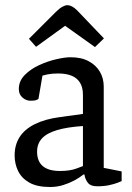

<svg xmlns="http://www.w3.org/2000/svg" viewBox="-20 -730 520 757"><path d="M177.3 7.3Q126.2 7.3 95.7 -10Q65.2 -27.4 51.4 -55.7Q37.7 -84 37.7 -117.2Q37.7 -159.1 57.5 -189.9Q77.3 -220.6 117.3 -240.6Q157.4 -260.5 216.6 -268.4L307 -280.8V-356.4Q307 -385.3 295.5 -403.9Q284.1 -422.6 262.5 -431.4Q241 -440.3 209.2 -440.3Q184.5 -440.3 167.2 -436.7Q149.9 -433.1 147.4 -431.9L131.7 -340.4Q131.4 -339.4 124.4 -336.1Q117.3 -332.8 100.2 -332.8Q83.1 -332.8 68.7 -345.3Q54.2 -357.8 54.2 -379Q54.2 -410.5 77.4 -434.1Q100.5 -457.8 134.9 -473.5Q169.2 -489.1 203 -496.7Q236.8 -504.3 258.1 -504.3Q300.9 -504.3 329.9 -488.5Q358.9 -472.8 374 -446.8Q389 -420.8 389 -388.9V-68.2L459.6 -54.2V-16Q457.5 -15 444.6 -9.8Q431.7 -4.7 411.2 -0.1Q390.7 4.5 363.7 4.5Q336 4.5 325.3 -10.9Q314.6 -26.2 313.1 -41.8H308.6Q294.1 -29.8 273.6 -18.8Q253.1 -7.8 229 -0.3Q204.9 7.3 177.3 7.3ZM216.8 -55.9Q255.4 -55.9 281 -65.4Q306.6 -74.9 307 -75.2V-233.1Q245.3 -229 205.2 -217.1Q165.1 -205.3 145.7 -184.5Q126.2 -163.7 126.2 -132Q126.2 -55.9 216.8 -55.9ZM354.5 -544.4 236.7 -628.3 122.1 -545.4 94.1 -577 199.8 -682.6Q213.8 -696.6 225.4 -703.1Q237.1 -709.6 245.5 -709.6Q254.2 -709.6 263.7 -704.8Q273.2 -700 284.2 -689L389.8 -578.6Z"/></svg>

Font: Faustina Light
Style: Regular
Weight: 300
Designer: Alfonso Garcia
Foundry: http://www.omnibus-type.com
Version: Version 1.200